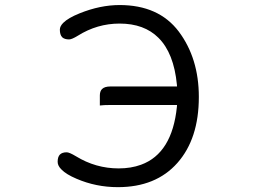

<svg xmlns="http://www.w3.org/2000/svg" viewBox="-20 -735 1040 769"><path d="M379.9 -312.5Q395.5 -314.5 422.9 -314.5H689L688.5 -307.1Q669.4 -120.6 544.9 -75.2Q504.9 -60.5 455.1 -60.5Q363.3 -60.5 283.7 -109.4Q257.8 -125 247.1 -125Q229 -125 220 -116Q210.9 -106.9 210.9 -86.9Q210.9 -70.8 226.6 -55.7Q245.1 -36.6 286.6 -19Q364.7 14.6 452.1 14.6Q604.5 14.6 690.4 -82.3Q776.4 -179.2 776.4 -346.7Q776.4 -501.5 695.8 -608.9Q615.7 -714.8 459 -714.8Q381.3 -714.8 298.8 -681.6Q252.9 -663.1 233.4 -643.6Q219.7 -629.9 219.7 -616.2Q219.7 -595.7 229 -585.9Q238.3 -577.1 256.8 -577.1Q267.6 -577.1 291.5 -591.8Q369.1 -640.6 459 -640.6Q557.6 -640.6 614.7 -583.5Q676.3 -522.5 688.5 -396L689 -388.7H422.9Q398.9 -388.7 388.7 -378.4Q379.9 -369.6 379.9 -352.5Z"/></svg>

Font: YuPearl-Light
Style: Light
Weight: 300
Designer: Max Yao
Foundry: Max-Everyday
Version: Version 1.011; ttfautohint (v1.8.3)